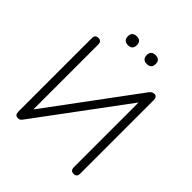

<svg xmlns="http://www.w3.org/2000/svg" viewBox="-237 -1046 1210 1210"><g transform="rotate(45 368.0 -441.5)"><path d="M118 6Q92 6 92 -26V-681Q92 -711 121 -711Q149 -711 149 -681V-102L586 -692Q600 -711 619 -711Q644 -711 644 -680V-25Q644 6 616 6Q587 6 587 -25V-602L150 -13Q143 -3 136.5 1.5Q130 6 118 6ZM452 -810Q412 -810 412 -850Q412 -889 452 -889Q492 -889 492 -850Q492 -810 452 -810ZM285 -810Q244 -810 244 -850Q244 -889 285 -889Q324 -889 324 -850Q324 -810 285 -810Z"/></g></svg>

Font: Nunito Light
Style: Regular
Weight: 300
Designer: Vernon Adams
Foundry: Vernon Adams
Version: Version 3.601; ttfautohint (v1.8.2.53-6de2)